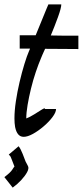

<svg xmlns="http://www.w3.org/2000/svg" viewBox="-38 -614 380 877"><path d="M70 11Q40 11 31 -34Q28 -51 28 -73Q28 -108 34.5 -151.5Q41 -195 51.5 -239.5Q62 -284 73.5 -321.5Q85 -359 95 -382Q96 -384 97 -386Q98 -388 99 -392H52V-453H125Q138 -484 151 -516.5Q164 -549 173.5 -571.5Q183 -594 183 -594H242Q242 -578 227 -536.5Q212 -495 194 -452Q226 -451 258 -451Q290 -451 318 -451H320V-390H318Q284 -390 245.5 -390.5Q207 -391 168 -391Q161 -376 156.5 -365.5Q152 -355 150 -350Q138 -322 125.5 -285Q113 -248 103.5 -209Q94 -170 88 -134.5Q82 -99 82 -73Q98 -79 118 -91.5Q138 -104 153 -113.5Q168 -123 168 -116H218Q218 -101 202 -79.5Q186 -58 161.5 -37Q137 -16 112.5 -2.5Q88 11 70 11ZM20 243 -18 195Q10 174 18 161Q26 148 28 147Q28 146 27.5 145.5Q27 145 27 144Q18 121 15 113Q12 105 10.5 102Q9 99 2 92L47 54Q56 65 65.5 89Q75 113 79 124Q80 126 83 131.5Q86 137 90 145Q95 155 86 172Q77 189 59.5 208Q42 227 20 243ZM39 169Q39 169 39 167.5Q39 166 37 164Q37 165 39 169Z"/></svg>

Font: Syne Tactile
Style: Regular
Weight: 400
Designer: Lucas Descroix
Foundry: Bonjour Monde
Version: Version 2.100; ttfautohint (v1.8.3)